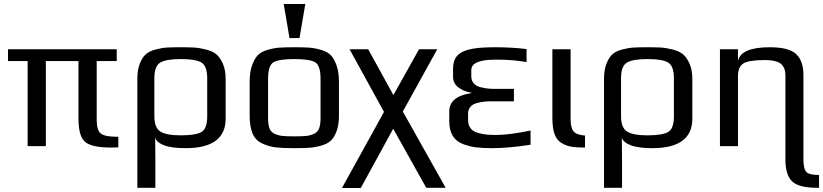

<svg xmlns="http://www.w3.org/2000/svg" viewBox="-20 -730 4111 959"><path d="M571 6Q564 6 552 6.5Q540 7 535 7Q440 7 406 -20.5Q372 -48 372 -137V-425H209V0H118V-425H20V-484H563V-425H463V-131Q463 -80 483 -63.5Q503 -47 564 -47H571Z M1107 -336V-137Q1107 10 907 10Q834 10 796.5 -5.5Q759 -21 755 -44Q755 -25 755.5 13.5Q756 52 756 71V208H666V-336Q666 -381 678 -411.5Q690 -442 707 -458Q724 -474 756 -482.5Q788 -491 813 -492.5Q838 -494 882 -494Q925 -494 950.5 -492.5Q976 -491 1009.5 -482.5Q1043 -474 1061.5 -458Q1080 -442 1093.5 -411Q1107 -380 1107 -336ZM1015 -149V-339Q1015 -400 986.5 -417.5Q958 -435 884 -435Q810 -435 780.5 -417.5Q751 -400 751 -339V-149Q751 -92 781 -73Q811 -54 883 -54Q957 -54 986 -70.5Q1015 -87 1015 -149Z M1673 -321V-153Q1673 -108 1662 -77Q1651 -46 1634 -29Q1617 -12 1585.5 -3Q1554 6 1525.5 8Q1497 10 1450 10Q1390 10 1356.5 6Q1323 2 1289.5 -13.5Q1256 -29 1241.5 -63Q1227 -97 1227 -153V-321Q1227 -369 1238.5 -402Q1250 -435 1266.5 -453Q1283 -471 1315 -480.5Q1347 -490 1374.5 -492Q1402 -494 1450 -494Q1498 -494 1525.5 -492Q1553 -490 1585 -480.5Q1617 -471 1633.5 -453Q1650 -435 1661.5 -402Q1673 -369 1673 -321ZM1581 -140V-336Q1581 -403 1554 -419Q1527 -435 1450 -435Q1373 -435 1346 -419Q1319 -403 1319 -336V-140Q1319 -108 1326 -89Q1333 -70 1352 -61.5Q1371 -53 1391 -51Q1411 -49 1450 -49Q1489 -49 1509 -51Q1529 -53 1548 -61.5Q1567 -70 1574 -89Q1581 -108 1581 -140ZM1476 -540H1426L1397 -710H1505Z M1898 -171 1726 -484H1819L1945 -255L2073 -484H2164L1992 -173L2206 208H2109L1944 -87L1782 209H1688Z M2224 -124V-174Q2224 -248 2334 -265V-267Q2297 -273 2270 -293Q2243 -313 2243 -346V-385Q2243 -433 2268 -456Q2293 -479 2343 -487Q2383 -494 2455 -494Q2535 -494 2610 -485V-420Q2541 -432 2470 -432H2454Q2334 -432 2334 -380V-350Q2334 -328 2346 -314Q2358 -300 2380 -294.5Q2402 -289 2418.5 -287.5Q2435 -286 2459 -286H2547V-224H2442Q2418 -224 2401 -222.5Q2384 -221 2362.5 -215.5Q2341 -210 2329.5 -196.5Q2318 -183 2318 -162V-131Q2318 -105 2331 -88.5Q2344 -72 2369.5 -65.5Q2395 -59 2413 -57.5Q2431 -56 2461 -56Q2523 -56 2630 -78V-7Q2518 10 2441 10Q2393 10 2361.5 6.5Q2330 3 2295 -9.5Q2260 -22 2242 -50.5Q2224 -79 2224 -124Z M2830 -484V-136Q2830 -91 2845 -73.5Q2860 -56 2902 -53V7Q2859 7 2833 2.5Q2807 -2 2783.5 -16.5Q2760 -31 2749.5 -61.5Q2739 -92 2739 -141V-484Z M3438 -336V-137Q3438 10 3238 10Q3165 10 3127.5 -5.5Q3090 -21 3086 -44Q3086 -25 3086.5 13.5Q3087 52 3087 71V208H2997V-336Q2997 -381 3009 -411.5Q3021 -442 3038 -458Q3055 -474 3087 -482.5Q3119 -491 3144 -492.5Q3169 -494 3213 -494Q3256 -494 3281.5 -492.5Q3307 -491 3340.5 -482.5Q3374 -474 3392.5 -458Q3411 -442 3424.5 -411Q3438 -380 3438 -336ZM3346 -149V-339Q3346 -400 3317.5 -417.5Q3289 -435 3215 -435Q3141 -435 3111.5 -417.5Q3082 -400 3082 -339V-149Q3082 -92 3112 -73Q3142 -54 3214 -54Q3288 -54 3317 -70.5Q3346 -87 3346 -149Z M3903 69V-350Q3903 -368 3900 -380Q3897 -392 3887.5 -404.5Q3878 -417 3855.5 -423.5Q3833 -430 3799 -430Q3720 -430 3693 -413Q3666 -396 3666 -350V0H3576V-484H3666V-425Q3680 -494 3825 -494Q3921 -494 3957 -459.5Q3993 -425 3993 -355V64Q3993 112 4006.5 128Q4020 144 4071 144V208H4062Q3967 208 3935 174.5Q3903 141 3903 69Z"/></svg>

Font: Play
Style: Regular
Weight: 400
Designer: Jonas Hecksher
Foundry: Jonas Hecksher, Playtypeª, e-types AS
Version: Version 1.002